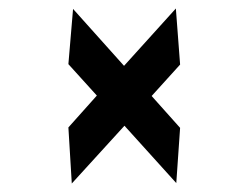

<svg xmlns="http://www.w3.org/2000/svg" viewBox="-20 -461 585 452"><path d="M404 -309 337 -235 404 -160 395 -30 273 -165 149 -29 141 -161 208 -236 141 -310 152 -440 272 -306 394 -441Z"/></svg>

Font: Grenze ExtraBold
Style: Regular
Weight: 800
Designer: Renata Polastri
Foundry: Omnibus-Type
Version: Version 1.002; ttfautohint (v1.8)